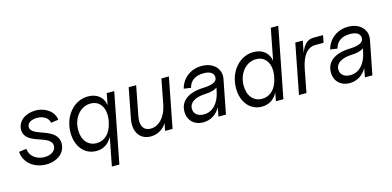

<svg xmlns="http://www.w3.org/2000/svg" viewBox="-79 -1179 3792 1859"><g transform="rotate(-15 1817.0 -250.0)"><path d="M248 16C361 16 443 -50 443 -142C443 -310 176 -276 176 -378C176 -422 226 -443 277 -443C343 -443 391 -407 396 -362L471 -372C465 -451 383 -516 279 -516C183 -516 98 -460 98 -371C98 -214 365 -256 365 -140C365 -90 316 -57 250 -57C164 -57 104 -112 99 -180L24 -170C29 -67 121 16 248 16Z M751 16C821 16 876 -19 910 -84L855 200H930L1066 -500H991L969 -385C957 -465 897 -516 806 -516C664 -516 553 -386 553 -220C553 -80 634 16 751 16ZM772 -57C687 -57 631 -123 631 -225C631 -348 710 -443 812 -443C908 -443 959 -361 941 -243L935 -214C912 -114 853 -57 772 -57Z M1296 16C1364 16 1423 -19 1457 -75L1442 0H1517L1614 -500H1539L1489 -241C1464 -129 1396 -57 1315 -57C1244 -57 1211 -112 1228 -200L1286 -500H1211L1153 -200C1128 -72 1187 16 1296 16Z M1822 16C1895 16 1957 -23 1994 -89L1977 0H2052L2118 -338C2138 -439 2062 -516 1945 -516C1836 -516 1748 -449 1722 -348L1793 -338C1809 -406 1863 -443 1945 -443C2009 -443 2046 -420 2047 -378C2049 -334 2003 -310 1910 -307C1758 -303 1671 -239 1671 -132C1671 -43 1732 16 1822 16ZM1848 -57C1787 -57 1748 -89 1748 -139C1748 -203 1808 -241 1914 -245C1968 -247 2006 -258 2031 -277L2024 -243C2001 -126 1935 -57 1848 -57Z M2410 16C2481 16 2535 -19 2569 -84L2553 0H2628L2764 -700H2689L2628 -385C2616 -464 2556 -516 2465 -516C2323 -516 2212 -386 2212 -220C2212 -80 2293 16 2410 16ZM2431 -57C2346 -57 2290 -123 2290 -225C2290 -348 2369 -443 2471 -443C2568 -443 2620 -359 2599 -238L2595 -219C2573 -116 2513 -57 2431 -57Z M2784 0H2859L2903 -228C2928 -359 2983 -427 3063 -427H3145L3159 -500H3063C3005 -500 2963 -463 2933 -381L2956 -500H2881Z M3290 16C3363 16 3425 -23 3462 -89L3445 0H3520L3586 -338C3606 -439 3530 -516 3413 -516C3304 -516 3216 -449 3190 -348L3261 -338C3277 -406 3331 -443 3413 -443C3477 -443 3514 -420 3515 -378C3517 -334 3471 -310 3378 -307C3226 -303 3139 -239 3139 -132C3139 -43 3200 16 3290 16ZM3316 -57C3255 -57 3216 -89 3216 -139C3216 -203 3276 -241 3382 -245C3436 -247 3474 -258 3499 -277L3492 -243C3469 -126 3403 -57 3316 -57Z"/></g></svg>

Font: Uncut Sans
Style: Italic
Weight: 400
Italic angle: -11°
Designer: Kasper Nordkvist
Foundry: UNCUT.wtf
Version: Version 1.304;Glyphs 3.2 (3246)